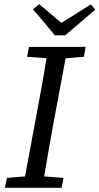

<svg xmlns="http://www.w3.org/2000/svg" viewBox="-20 -893 473 913"><path d="M109 -623 118 -670H387L379 -623L292 -616L235 -311Q223 -247 212 -183Q201 -119 190 -54L282 -47L273 0H3L13 -47L99 -54L156 -360Q168 -424 179.5 -488Q191 -552 201 -616ZM167 -873 272 -784 412 -872 433 -847 290 -725H241L137 -849Z"/></svg>

Font: Source Serif 4 SmText
Style: Italic
Weight: 400
Italic angle: -12°
Designer: Frank Grießhammer
Foundry: Adobe
Version: Version 4.005;hotconv 1.1.0;makeotfexe 2.6.0